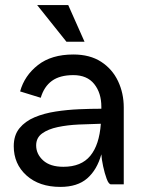

<svg xmlns="http://www.w3.org/2000/svg" viewBox="-20 -724 578 754"><path d="M248 -704 312 -560H241L126 -704ZM140 -340 59 -365Q76 -427 129 -468.5Q182 -510 268 -510Q333 -510 377 -481.5Q421 -453 443.5 -405.5Q466 -358 466 -302V0H416Q407 0 399 -21.5Q391 -43 385 -71Q379 -99 378 -118Q361 -57 322.5 -23.5Q284 10 217 10Q134 10 84 -35Q34 -80 34 -150Q34 -193 56.5 -220.5Q79 -248 116 -263.5Q153 -279 198.5 -286Q244 -293 290.5 -295Q337 -297 378 -297V-305Q378 -359 350 -394Q322 -429 268 -429Q215 -429 184 -406.5Q153 -384 140 -340ZM122 -153Q122 -119 149.5 -94Q177 -69 229 -69Q299 -69 334.5 -112Q370 -155 376 -238Q334 -237 289.5 -235Q245 -233 207 -225Q169 -217 145.5 -200Q122 -183 122 -153Z"/></svg>

Font: Haskoy Medium
Style: Regular
Weight: 500
Designer: Ertekin Erdin
Foundry: Ertekin Erdin
Version: Version 1.500; ttfautohint (v1.8.3)